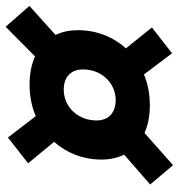

<svg xmlns="http://www.w3.org/2000/svg" viewBox="2 -668 607 650"><g transform="rotate(-90 305.0 -342.5)"><path d="M274.9 -138.2C312 -138.2 347.2 -145 378.4 -158.2L450.2 -63L537.6 -131.3L466.8 -219.2C505.4 -261.7 528.3 -318.4 528.3 -381.8C528.3 -410.2 522.9 -435.5 512.2 -457.5L610.4 -545.9L540 -626.5L439.5 -526.9C412.6 -539.1 380.4 -545.4 343.8 -545.4C305.2 -545.4 269 -538.1 237.3 -524.4L165 -618.7L77.6 -550.3L150.4 -462.4C112.3 -419.9 90.3 -364.3 90.3 -301.8C90.3 -272.9 96.2 -247.1 106.9 -225.1L5.9 -137.2L71.3 -59.6L180.2 -156.2C206.5 -144.5 238.3 -138.2 274.9 -138.2ZM291 -253.9C248 -253.9 222.7 -278.8 222.7 -318.8C222.7 -381.3 268.1 -429.7 327.1 -429.7C370.1 -429.7 395.5 -404.8 395.5 -364.7C395.5 -302.2 350.1 -253.9 291 -253.9Z"/></g></svg>

Font: Cascadia Mono PL
Style: Bold Italic
Weight: 700
Italic angle: -10°
Monospace: yes
Designer: Aaron Bell
Foundry: Saja Typeworks
Version: Version 2404.023